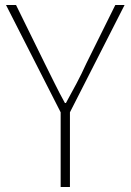

<svg xmlns="http://www.w3.org/2000/svg" viewBox="-20 -746 522 766"><path d="M222 0V-298L4 -726H44L159 -492Q179 -452 198 -413.5Q217 -375 239 -335H243Q265 -375 285.5 -413.5Q306 -452 324 -492L440 -726H477L259 -298V0Z"/></svg>

Font: Source Han Sans SC ExtraLight
Style: Regular
Weight: 250
Designer: Ryoko NISHIZUKA 西塚涼子 (kana, bopomofo & ideographs); Paul D. Hunt (Latin, Greek & Cyrillic); Sandoll Communications 산돌커뮤니
Foundry: Adobe
Version: Version 2.004;hotconv 1.0.118;makeotfexe 2.5.65603